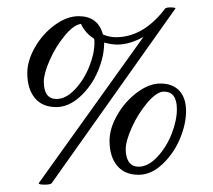

<svg xmlns="http://www.w3.org/2000/svg" viewBox="-20 -462 579 522"><path d="M85.4 36.6Q85.4 35.6 85.9 35.2L370.1 -361.8Q332.5 -340.8 298.8 -340.8Q283.7 -340.8 263.2 -346.2Q263.2 -308.6 246.1 -268.3Q229 -228 198 -199.5Q167 -170.9 132.8 -170.9Q94.7 -170.9 74.5 -195.8Q54.2 -220.7 54.2 -263.2Q54.2 -296.9 75 -333.3Q95.7 -369.6 128.7 -393.8Q161.6 -418 193.8 -418Q246.6 -418 259.8 -368.2Q278.3 -360.8 294.9 -360.8Q370.1 -360.8 429.2 -439Q432.1 -441.9 444.8 -441.9Q458 -441.4 457 -439L121.1 35.2Q118.7 40 102.1 40Q85.4 40 85.4 36.6ZM133.8 -192.9Q159.2 -192.9 183.6 -218.8Q208 -244.6 222.4 -280.3Q236.8 -315.9 236.8 -346.2Q236.8 -354 235.8 -356.9Q211.9 -371.6 200.2 -397Q180.2 -394.5 155.5 -364.5Q130.9 -334.5 115 -298.1Q99.1 -261.7 99.1 -240.2Q99.1 -192.9 133.8 -192.9ZM356.9 13.2Q318.8 13.2 298.3 -11.7Q277.8 -36.6 277.8 -79.1Q277.8 -113.3 299.1 -149.9Q320.3 -186.5 352.8 -210.7Q385.3 -234.9 416 -234.9Q449.7 -234.9 467.8 -215.1Q485.8 -195.3 485.8 -160.2Q485.8 -124 469 -84.2Q452.1 -44.4 421.6 -15.6Q391.1 13.2 356.9 13.2ZM356.9 -8.8Q382.8 -8.8 407.7 -35.4Q432.6 -62 446.8 -98.4Q460.9 -134.8 460.9 -165Q460.9 -212.9 425.8 -212.9Q406.2 -212.9 380.9 -183.1Q355.5 -153.3 338.6 -116Q321.8 -78.6 321.8 -56.2Q321.8 -33.7 330.8 -21.2Q339.8 -8.8 356.9 -8.8Z"/></svg>

Font: Junicode SmCond Light
Style: Italic
Weight: 300
Width: 4
Italic angle: -11°
Designer: Peter S. Baker
Version: Version 2.206